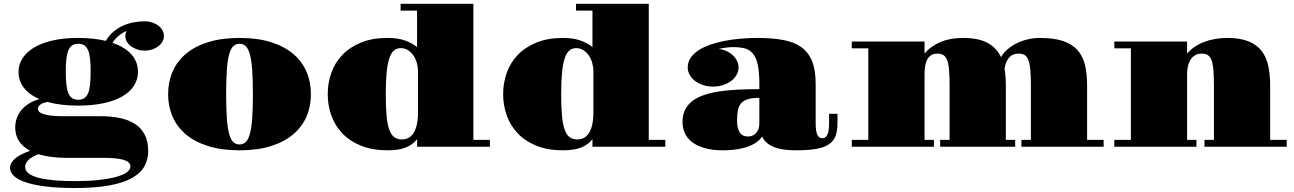

<svg xmlns="http://www.w3.org/2000/svg" viewBox="-20 -758 6684 992"><path d="M31.7 108.9Q31.7 85.4 55.9 63Q80.1 40.5 135.7 21Q58.6 -20 58.6 -99.6Q58.6 -123 65.9 -145.3Q73.2 -167.5 88.6 -187Q104 -206.5 127.7 -221.7Q151.4 -236.8 183.6 -246.1Q130.4 -269 103 -304.9Q75.7 -340.8 75.7 -387.2Q75.7 -421.9 94.5 -453.6Q113.3 -485.4 151.4 -509.5Q189.5 -533.7 247.6 -547.9Q305.7 -562 384.3 -562Q425.3 -562 460.7 -558.1Q496.1 -554.2 526.9 -546.9Q542.5 -573.7 564.5 -592.8Q586.4 -611.8 612.5 -624Q638.7 -636.2 668 -642.1Q697.3 -647.9 727.5 -647.9Q748.5 -647.9 766.6 -641.8Q784.7 -635.7 798.1 -625.5Q811.5 -615.2 819.3 -601.6Q827.1 -587.9 827.1 -572.3Q827.1 -556.6 819.3 -543Q811.5 -529.3 798.1 -519Q784.7 -508.8 766.6 -502.7Q748.5 -496.6 727.5 -496.6Q707 -496.6 688.7 -502.7Q670.4 -508.8 656.7 -519Q643.1 -529.3 635.3 -543Q627.4 -556.6 627.4 -572.3Q627.4 -585 633.3 -597.7Q612.3 -588.9 593.5 -573.7Q574.7 -558.6 561.5 -536.6Q626 -514.6 659.4 -476.3Q692.9 -438 692.9 -387.2Q692.9 -347.7 672.4 -315.4Q651.9 -283.2 612.5 -260.3Q573.2 -237.3 515.6 -224.9Q458 -212.4 384.3 -212.4Q291.5 -212.4 225.6 -231.4Q197.8 -226.1 186.8 -216.3Q175.8 -206.5 175.8 -196.3Q175.8 -189.5 180.7 -182.6Q185.5 -175.8 199.5 -170.4Q213.4 -165 237.8 -161.4Q262.2 -157.7 301.8 -157.7H498Q551.8 -157.7 597.2 -148.7Q642.6 -139.6 675.5 -118.9Q708.5 -98.1 727.1 -63.5Q745.6 -28.8 745.6 22.5Q745.6 66.4 725.8 101.8Q706.1 137.2 661.4 162.1Q616.7 187 544.4 200.2Q472.2 213.4 367.7 213.4Q276.9 213.4 213.1 205.1Q149.4 196.8 109.1 182.6Q68.8 168.5 50.3 149.4Q31.7 130.4 31.7 108.9ZM384.3 -242.7Q402.8 -242.7 415.3 -250.7Q427.7 -258.8 435.1 -276.1Q442.4 -293.5 445.3 -320.8Q448.2 -348.1 448.2 -387.2Q448.2 -426.3 445.3 -453.6Q442.4 -481 435.1 -498.3Q427.7 -515.6 415.3 -523.7Q402.8 -531.7 384.3 -531.7Q365.7 -531.7 353.3 -523.7Q340.8 -515.6 333.5 -498.3Q326.2 -481 323 -453.6Q319.8 -426.3 319.8 -387.2Q319.8 -348.1 323 -320.8Q326.2 -293.5 333.5 -276.1Q340.8 -258.8 353.3 -250.7Q365.7 -242.7 384.3 -242.7ZM109.9 104Q109.9 111.3 113 119.6Q116.2 127.9 125.7 136.2Q135.3 144.5 152.6 151.9Q169.9 159.2 198.7 165Q227.5 170.9 269 174.3Q310.5 177.7 368.2 177.7Q437 177.7 490.2 171.9Q543.5 166 579.8 156Q616.2 146 635 132.1Q653.8 118.2 653.8 102.1Q653.8 78.6 619.1 68.1Q584.5 57.6 519 57.6H325.2Q281.2 57.6 244.6 52.7Q208 47.9 177.7 38.6Q140.1 54.2 125 70.6Q109.9 86.9 109.9 104Z M848.6 -271.5Q848.6 -334.5 871.6 -387.7Q894.5 -440.9 940.4 -479.7Q986.3 -518.6 1055.7 -540.3Q1125 -562 1217.8 -562Q1310.5 -562 1379.6 -540.3Q1448.7 -518.6 1494.6 -479.7Q1540.5 -440.9 1563.5 -387.7Q1586.4 -334.5 1586.4 -271.5Q1586.4 -208.5 1563.5 -155.5Q1540.5 -102.5 1494.6 -63.7Q1448.7 -24.9 1379.6 -3.2Q1310.5 18.6 1217.8 18.6Q1125 18.6 1055.7 -3.2Q986.3 -24.9 940.4 -63.7Q894.5 -102.5 871.6 -155.5Q848.6 -208.5 848.6 -271.5ZM1217.8 -11.7Q1236.3 -11.7 1249.5 -23.9Q1262.7 -36.1 1271 -65.9Q1279.3 -95.7 1283 -145.8Q1286.6 -195.8 1286.6 -271.5Q1286.6 -347.7 1283 -397.7Q1279.3 -447.8 1271 -477.5Q1262.7 -507.3 1249.5 -519.5Q1236.3 -531.7 1217.8 -531.7Q1198.7 -531.7 1185.5 -519.5Q1172.4 -507.3 1164.1 -477.5Q1155.8 -447.8 1152.1 -397.7Q1148.4 -347.7 1148.4 -271.5Q1148.4 -195.8 1152.1 -145.8Q1155.8 -95.7 1164.1 -65.9Q1172.4 -36.1 1185.5 -23.9Q1198.7 -11.7 1217.8 -11.7Z M1673.3 -271.5Q1673.3 -329.6 1692.1 -382.3Q1710.9 -435.1 1749.3 -474.9Q1787.6 -514.6 1845.7 -538.3Q1903.8 -562 1982.4 -562Q2036.1 -562 2073.2 -548.6Q2110.4 -535.2 2134.8 -514.6V-703.1H2049.8V-738.3H2425.8V-35.2H2511.2V0H2134.8V-39.1Q2114.7 -12.2 2078.6 3.2Q2042.5 18.6 1982.4 18.6Q1903.8 18.6 1845.7 -4.9Q1787.6 -28.3 1749.3 -68.4Q1710.9 -108.4 1692.1 -160.9Q1673.3 -213.4 1673.3 -271.5ZM2056.6 -37.6Q2074.7 -37.6 2089.8 -45.2Q2105 -52.7 2116 -69.6Q2127 -86.4 2133.3 -112.8Q2139.6 -139.2 2139.6 -177.2V-390.1Q2139.6 -409.2 2134.3 -430.2Q2128.9 -451.2 2117.7 -468.8Q2106.4 -486.3 2089.6 -497.8Q2072.8 -509.3 2050.3 -509.3Q2029.8 -509.3 2015.1 -496.8Q2000.5 -484.4 1991.2 -456.1Q1981.9 -427.7 1977.5 -382.6Q1973.1 -337.4 1973.1 -271.5Q1973.1 -205.1 1977.3 -160.2Q1981.4 -115.2 1991.2 -88.1Q2001 -61 2017.1 -49.3Q2033.2 -37.6 2056.6 -37.6Z M2579.6 -271.5Q2579.6 -329.6 2598.4 -382.3Q2617.2 -435.1 2655.5 -474.9Q2693.8 -514.6 2752 -538.3Q2810.1 -562 2888.7 -562Q2942.4 -562 2979.5 -548.6Q3016.6 -535.2 3041 -514.6V-703.1H2956.1V-738.3H3332V-35.2H3417.5V0H3041V-39.1Q3021 -12.2 2984.9 3.2Q2948.7 18.6 2888.7 18.6Q2810.1 18.6 2752 -4.9Q2693.8 -28.3 2655.5 -68.4Q2617.2 -108.4 2598.4 -160.9Q2579.6 -213.4 2579.6 -271.5ZM2962.9 -37.6Q2981 -37.6 2996.1 -45.2Q3011.2 -52.7 3022.2 -69.6Q3033.2 -86.4 3039.6 -112.8Q3045.9 -139.2 3045.9 -177.2V-390.1Q3045.9 -409.2 3040.5 -430.2Q3035.2 -451.2 3023.9 -468.8Q3012.7 -486.3 2995.8 -497.8Q2979 -509.3 2956.5 -509.3Q2936 -509.3 2921.4 -496.8Q2906.7 -484.4 2897.5 -456.1Q2888.2 -427.7 2883.8 -382.6Q2879.4 -337.4 2879.4 -271.5Q2879.4 -205.1 2883.5 -160.2Q2887.7 -115.2 2897.5 -88.1Q2907.2 -61 2923.3 -49.3Q2939.5 -37.6 2962.9 -37.6Z M3506.3 -127.9Q3506.3 -165.5 3520.5 -192.6Q3534.7 -219.7 3560.5 -238.5Q3586.4 -257.3 3622.6 -268.8Q3658.7 -280.3 3702.9 -286.6Q3747.1 -293 3797.9 -295.2Q3848.6 -297.4 3903.3 -297.4V-324.7Q3903.3 -387.2 3894.8 -424.8Q3886.2 -462.4 3868.9 -482.4Q3851.6 -502.4 3826.2 -508.5Q3800.8 -514.6 3767.1 -514.6Q3749 -514.6 3728.8 -511.7Q3708.5 -508.8 3692.9 -504.9Q3715.3 -502.4 3734.4 -493.7Q3753.4 -484.9 3767.1 -471.7Q3780.8 -458.5 3788.3 -442.4Q3795.9 -426.3 3795.9 -409.7Q3795.9 -389.2 3785.6 -371.1Q3775.4 -353 3757.3 -339.6Q3739.3 -326.2 3715.3 -318.4Q3691.4 -310.5 3664.1 -310.5Q3636.7 -310.5 3613 -318.4Q3589.4 -326.2 3571.5 -339.6Q3553.7 -353 3543.5 -371.1Q3533.2 -389.2 3533.2 -409.7Q3533.2 -437 3548.1 -459Q3563 -481 3588.6 -497.8Q3614.3 -514.6 3649.2 -526.9Q3684.1 -539.1 3724.1 -546.9Q3764.2 -554.7 3807.4 -558.3Q3850.6 -562 3893.6 -562Q3969.7 -562 4026.1 -551.5Q4082.5 -541 4119.9 -514.4Q4157.2 -487.8 4175.8 -441.7Q4194.3 -395.5 4194.3 -324.7V-120.1Q4194.3 -83.5 4201.9 -63.7Q4209.5 -43.9 4230 -43.9Q4240.2 -43.9 4246.8 -50.5Q4253.4 -57.1 4257.1 -67.9Q4260.7 -78.6 4262.2 -92.8Q4263.7 -106.9 4263.7 -121.6V-169.9H4307.1V-121.6Q4307.1 -82.5 4297.1 -55.7Q4287.1 -28.8 4262.5 -12.2Q4237.8 4.4 4196.5 11.5Q4155.3 18.6 4092.8 18.6Q4061 18.6 4033.4 15.1Q4005.9 11.7 3983.2 3.4Q3960.4 -4.9 3943.8 -18.6Q3927.2 -32.2 3917.5 -52.7Q3902.8 -30.3 3878.4 -16.4Q3854 -2.4 3825.7 5.4Q3797.4 13.2 3768.6 15.9Q3739.7 18.6 3715.8 18.6Q3658.7 18.6 3618.7 6.6Q3578.6 -5.4 3553.7 -25.4Q3528.8 -45.4 3517.6 -72Q3506.3 -98.6 3506.3 -127.9ZM3788.1 -133.3Q3788.1 -97.2 3801.3 -75Q3814.5 -52.7 3844.7 -52.7Q3870.1 -52.7 3886.7 -71Q3903.3 -89.4 3903.3 -120.1V-252.4Q3868.2 -252.4 3845.7 -246.1Q3823.2 -239.7 3810.3 -225.8Q3797.4 -211.9 3792.7 -189Q3788.1 -166 3788.1 -133.3Z M4380.9 -35.2H4466.3V-508.3H4380.9V-543.5H4756.8V-481Q4788.6 -519.5 4838.9 -540.8Q4889.2 -562 4954.6 -562Q5036.1 -562 5083 -536.1Q5129.9 -510.3 5151.9 -462.9Q5163.6 -483.9 5184.1 -502Q5204.6 -520 5231 -533.4Q5257.3 -546.9 5288.6 -554.4Q5319.8 -562 5353 -562Q5426.3 -562 5473.4 -545.7Q5520.5 -529.3 5548.1 -497.8Q5575.7 -466.3 5586.2 -420.7Q5596.7 -375 5596.7 -315.9V-35.2H5682.1V0H5257.3V-35.2H5306.2V-315.9Q5306.2 -366.2 5303.2 -398.2Q5300.3 -430.2 5293 -448.5Q5285.6 -466.8 5273.4 -473.9Q5261.2 -481 5242.7 -481Q5210.9 -481 5193.1 -459.7Q5175.3 -438.5 5169.9 -403.3Q5173.8 -383.3 5175.3 -361.6Q5176.8 -339.8 5176.8 -315.9V-35.2H5225.1V0H4837.4V-35.2H4886.2V-315.9Q4886.2 -366.2 4883.3 -398.2Q4880.4 -430.2 4873 -448.5Q4865.7 -466.8 4853.5 -473.9Q4841.3 -481 4822.8 -481Q4804.2 -481 4791.5 -473.1Q4778.8 -465.3 4771 -451.2Q4763.2 -437 4760 -417.5Q4756.8 -397.9 4756.8 -375V-35.2H4805.2V0H4380.9Z M5737.3 -35.2H5822.8V-508.3H5737.3V-543.5H6113.3V-481Q6128.9 -500 6151.1 -515.1Q6173.3 -530.3 6200.2 -540.8Q6227.1 -551.3 6257.6 -556.6Q6288.1 -562 6320.3 -562Q6386.7 -562 6429.9 -544.7Q6473.1 -527.3 6498 -495.4Q6522.9 -463.4 6532.7 -417.7Q6542.5 -372.1 6542.5 -315.9V-35.2H6627.9V0H6203.1V-35.2H6252V-315.9Q6252 -366.2 6249 -398.2Q6246.1 -430.2 6238.8 -448.5Q6231.4 -466.8 6219.2 -473.9Q6207 -481 6188.5 -481Q6169.9 -481 6155.8 -473.1Q6141.6 -465.3 6132.1 -451.2Q6122.6 -437 6117.9 -417.5Q6113.3 -397.9 6113.3 -375V-35.2H6161.6V0H5737.3Z"/></svg>

Font: GravitasOne
Style: Regular
Weight: 400
Designer: Riccardo De Franceschi
Foundry: Sorkin Type Co.
Version: Version 1.001